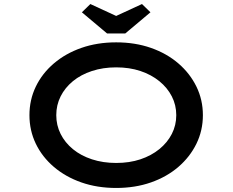

<svg xmlns="http://www.w3.org/2000/svg" viewBox="-20 -922 1153 952"><path d="M556 10Q462 10 383.5 -17.5Q305 -45 247 -94.5Q189 -144 157.5 -209.5Q126 -275 126 -351Q126 -427 157.5 -492.5Q189 -558 247 -607.5Q305 -657 383.5 -684.5Q462 -712 556 -712Q650 -712 728.5 -684.5Q807 -657 864.5 -607.5Q922 -558 954 -492.5Q986 -427 986 -351Q986 -275 954 -209.5Q922 -144 864.5 -94.5Q807 -45 728.5 -17.5Q650 10 556 10ZM556 -114Q622 -114 676 -132Q730 -150 770 -182.5Q810 -215 832 -258Q854 -301 854 -351Q854 -401 832 -444Q810 -487 770 -519.5Q730 -552 676 -570Q622 -588 556 -588Q491 -588 436 -570Q381 -552 341.5 -519.5Q302 -487 280.5 -444Q259 -401 259 -351Q259 -301 280.5 -258Q302 -215 341.5 -182.5Q381 -150 436 -132Q491 -114 556 -114ZM511 -756 386 -861 428 -902 571 -836H541L684 -902L726 -861L601 -756Z"/></svg>

Font: Lexend Zetta Medium
Style: Regular
Weight: 500
Designer: Bonnie Shaver-Troup, Thomas Jockin
Foundry: Lexend
Version: Version 1.007